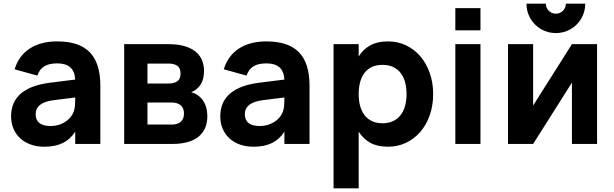

<svg xmlns="http://www.w3.org/2000/svg" viewBox="-20 -779 3321 1039"><path d="M290 -555Q408.5 -555 465.8 -496.2Q523 -437.5 523 -315V0H387V-66.5Q361 -25.5 320 -5.2Q279 15 220 15Q179.5 15 146.5 3.2Q113.5 -8.5 89.8 -30.2Q66 -52 53 -82.2Q40 -112.5 40 -149Q40 -305 251.5 -331.5L387 -348.5Q384.5 -393.5 360 -414.8Q335.5 -436 290 -436Q245.5 -436 219.8 -420.2Q194 -404.5 182 -370L59 -404Q81.5 -477.5 140.8 -516.2Q200 -555 290 -555ZM271.5 -237Q173 -225 173 -161Q173 -97 254 -97Q275.5 -97 294.2 -102.2Q313 -107.5 328.5 -116.8Q344 -126 355.8 -138.2Q367.5 -150.5 374 -164Q383.5 -183 385.2 -204.5Q387 -226 387 -244V-251.5Z M911.5 0H652V-540H891.5Q985 -540 1034.5 -502.5Q1084 -465 1084 -394.5Q1084 -349.5 1065.5 -321.2Q1047 -293 1014.5 -280Q1055 -269 1078.5 -235Q1102 -201 1102 -150.5Q1102 -77 1053.2 -38.5Q1004.5 0 911.5 0ZM893 -435H778V-327H893Q921.5 -327 939.2 -339Q957 -351 957 -381Q957 -411 939.2 -423Q921.5 -435 893 -435ZM911.5 -105Q940 -105 957.8 -119.8Q975.5 -134.5 975.5 -164.5Q975.5 -194.5 957.8 -209.2Q940 -224 911.5 -224H778V-105Z M1422 -555Q1540.5 -555 1597.8 -496.2Q1655 -437.5 1655 -315V0H1519V-66.5Q1493 -25.5 1452 -5.2Q1411 15 1352 15Q1311.5 15 1278.5 3.2Q1245.5 -8.5 1221.8 -30.2Q1198 -52 1185 -82.2Q1172 -112.5 1172 -149Q1172 -305 1383.5 -331.5L1519 -348.5Q1516.5 -393.5 1492 -414.8Q1467.5 -436 1422 -436Q1377.5 -436 1351.8 -420.2Q1326 -404.5 1314 -370L1191 -404Q1213.5 -477.5 1272.8 -516.2Q1332 -555 1422 -555ZM1403.5 -237Q1305 -225 1305 -161Q1305 -97 1386 -97Q1407.5 -97 1426.2 -102.2Q1445 -107.5 1460.5 -116.8Q1476 -126 1487.8 -138.2Q1499.5 -150.5 1506 -164Q1515.5 -183 1517.2 -204.5Q1519 -226 1519 -244V-251.5Z M1785 240V-540H1921V-473.5Q1945 -512 1983.5 -533.5Q2022 -555 2080 -555Q2132 -555 2176.5 -534Q2221 -513 2253.8 -475.2Q2286.5 -437.5 2305.2 -385Q2324 -332.5 2324 -270Q2324 -207 2305.2 -154.5Q2286.5 -102 2253.8 -64.5Q2221 -27 2176.5 -6Q2132 15 2080 15Q2022 15 1983.5 -6.5Q1945 -28 1921 -66.5V240ZM2050 -112Q2082.5 -112 2107 -123.5Q2131.5 -135 2147.8 -156Q2164 -177 2172 -206Q2180 -235 2180 -270Q2180 -306 2171.8 -335.2Q2163.5 -364.5 2147.2 -385Q2131 -405.5 2106.8 -416.8Q2082.5 -428 2050 -428Q2016.5 -428 1992.2 -416.5Q1968 -405 1952.2 -384.2Q1936.5 -363.5 1928.8 -334.5Q1921 -305.5 1921 -270Q1921 -233.5 1929.2 -204.2Q1937.5 -175 1953.8 -154.5Q1970 -134 1994 -123Q2018 -112 2050 -112Z M2444 -615V-735H2580V-615ZM2444 0V-540H2580V0Z M2988 -600Q2944.5 -600 2908 -621.2Q2871.5 -642.5 2850.2 -679Q2829 -715.5 2829 -759H2934Q2934 -744 2941.2 -731.8Q2948.5 -719.5 2960.8 -712.2Q2973 -705 2988 -705Q3003 -705 3015.2 -712.2Q3027.5 -719.5 3034.8 -731.8Q3042 -744 3042 -759H3147Q3147 -715.5 3125.8 -679Q3104.5 -642.5 3068 -621.2Q3031.5 -600 2988 -600ZM3211 -540V0H3075V-332L2865 0H2729V-540H2865V-208L3075 -540Z"/></svg>

Font: Vela Sans ExtBd
Style: Regular
Weight: 800
Designer: Principal design: Mikhail Sharanda - project Manrope.
Design modification: Ravid Balaliev
Foundry: Mikhail Sharanda
Version: Version 1.001